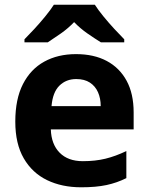

<svg xmlns="http://www.w3.org/2000/svg" viewBox="-20 -786 631 816"><path d="M303 -556Q379 -556 433.5 -527Q488 -498 518 -443Q548 -388 548 -308V-236H196Q198 -173 233.5 -137Q269 -101 332 -101Q385 -101 428 -111.5Q471 -122 517 -144V-29Q477 -9 432.5 0.5Q388 10 325 10Q243 10 180 -20.5Q117 -51 81 -113Q45 -175 45 -269Q45 -365 77.5 -428.5Q110 -492 168 -524Q226 -556 303 -556ZM304 -450Q261 -450 232.5 -422Q204 -394 199 -335H408Q408 -368 396.5 -394Q385 -420 362 -435Q339 -450 304 -450ZM383 -766Q397 -744 419.5 -716.5Q442 -689 466 -663Q490 -637 508 -619V-606H409Q383 -622 352 -643.5Q321 -665 295 -692Q269 -665 239 -644Q209 -623 183 -606H84V-619Q103 -638 126.5 -663.5Q150 -689 172.5 -716.5Q195 -744 209 -766Z"/></svg>

Font: Noto Sans Devanagari
Style: Bold
Weight: 700
Version: Version 2.003